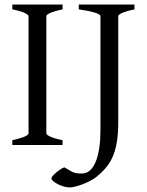

<svg xmlns="http://www.w3.org/2000/svg" viewBox="-20 -635 643 841"><path d="M183 -51V-564C183 -576 224 -588 254 -594V-615H34V-594C90 -583 105 -570 105 -564V-51C105 -39 64 -27 34 -21V0H254V-21C198 -32 183 -45 183 -51ZM569 -594V-615H325V-594C380 -586 420 -576 420 -564V-65C420 45 394 125 339 125C313 125 304 123 286 112L262 98C244 103 205 136 205 146C205 160 251 186 286 186C309 186 368 166 401 141C457 94 498 48 498 -100V-564C498 -576 539 -588 569 -594Z"/></svg>

Font: Temporarium
Style: Regular
Weight: 400
Version: Version 1.1